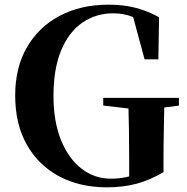

<svg xmlns="http://www.w3.org/2000/svg" viewBox="-20 -783 802 822"><path d="M438 19Q321 19 232.5 -28.5Q144 -76 94.5 -164Q45 -252 45 -374Q45 -494 95.5 -581Q146 -668 236 -715.5Q326 -763 444 -763Q510 -763 562.5 -749Q615 -735 661 -709L658 -529H599L543 -736L621 -707V-665Q580 -698 544.5 -712Q509 -726 464 -726Q392 -726 334 -687Q276 -648 242.5 -569Q209 -490 209 -372Q209 -262 241.5 -182.5Q274 -103 329.5 -60.5Q385 -18 455 -18Q490 -18 522 -25Q554 -32 585 -44L533 -14V-100Q533 -167 532 -231.5Q531 -296 529 -364H684Q683 -300 681.5 -234.5Q680 -169 680 -96V-46Q622 -12 565 3.5Q508 19 438 19ZM422 -331V-364H746V-331L623 -315H561Z"/></svg>

Font: Noto Serif JP ExtraLight ExtraBold
Style: Regular
Weight: 800
Version: Version 2.003-H1;hotconv 1.1.1;makeotfexe 2.6.0